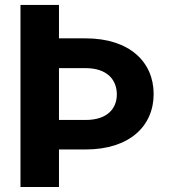

<svg xmlns="http://www.w3.org/2000/svg" viewBox="-20 -747 711 767"><path d="M61.8 -727.3V0H215.6V-149.9H322.1C497.5 -149.9 593.8 -243.6 593.8 -371.4C593.8 -499.3 497.5 -593.8 322.1 -593.8H215.6V-727.3ZM215.6 -267.8V-474.8H322.1C409.4 -474.8 446.7 -426.8 446.7 -370C446.7 -313.9 409.4 -267.8 322.1 -267.8Z"/></svg>

Font: Margiela Sans
Style: Bold
Weight: 700
Designer: Stefan Endress, Andreas Faust
Version: Version 1.100;FEAKit 1.0